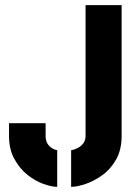

<svg xmlns="http://www.w3.org/2000/svg" viewBox="-20 -720 524 745"><path d="M256 5V-137Q258 -137 266.5 -139.5Q275 -142 285.5 -148Q296 -154 304 -165Q312 -176 312 -193V-700H452V-193Q452 -139 430.5 -101Q409 -63 376.5 -40Q344 -17 311.5 -6Q279 5 256 5ZM202 5Q180 5 148 -6.5Q116 -18 86 -42Q56 -66 35.5 -103.5Q15 -141 15 -193V-242H157V-193Q157 -176 163 -165Q169 -154 177.5 -148Q186 -142 193 -139.5Q200 -137 202 -137Z"/></svg>

Font: Stick No Bills ExtraBold
Style: Regular
Weight: 800
Version: Version 2.000